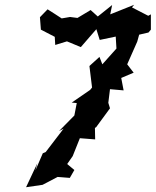

<svg xmlns="http://www.w3.org/2000/svg" viewBox="-20 -756 651 803"><path d="M611 -632V-696L600 -690L532 -725L541 -736L441 -696L449 -735L389 -687L359 -714L304 -681L273 -685L238 -679C219 -692 199 -704 179 -717L147 -684L151 -632L209 -602L211 -568L260 -583L318 -559C340 -584 361 -609 383 -634L397 -589L464 -603L467 -553L408 -487L396 -518L354 -480L365 -390L357 -380L280 -327L301 -325L291 -273L227 -208L246 -218L171 -120L159 -115L128 -43L136 -73L89 27L158 17L221 -16L272 -12L291 -45L261 -70L284 -103L314 -178L378 -173L377 -221L382 -224L440 -303L433 -326L440 -383L497 -378L487 -430L539 -452L512 -487L554 -582L562 -611L601 -620Z"/></svg>

Font: Asimov Aggro
Style: CondIt
Weight: 500
Designer: Google
Version: Version 2.000980; 2014